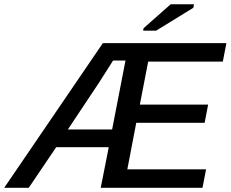

<svg xmlns="http://www.w3.org/2000/svg" viewBox="-62 -893 1097 913"><path d="M205.1 -192.9 74.7 0H-42L427.2 -688H1014.6L997.6 -600.1H642.6L603 -395.5H927.7L911.1 -309.1H585.9L543.5 -87.9H918L900.9 0H417L455.1 -192.9ZM260.7 -277.3H471.2L534.7 -605H475.6L409.2 -500.5ZM857.4 -856 680.2 -747.1H618.7L620.6 -758.8L749.5 -872.6H860.4Z"/></svg>

Font: Arimo Medium
Style: Italic
Weight: 500
Italic angle: -12°
Designer: Steve Matteson
Foundry: Monotype Imaging Inc.
Version: Version 1.33